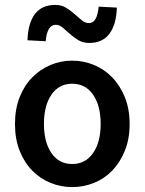

<svg xmlns="http://www.w3.org/2000/svg" viewBox="-20 -750 589 782"><path d="M274 12Q228 12 186 -5Q144 -22 111.5 -55Q79 -88 60 -136Q41 -184 41 -245Q41 -306 60 -354Q79 -402 111.5 -435Q144 -468 186 -485.5Q228 -503 274 -503Q320 -503 362.5 -485.5Q405 -468 437 -435Q469 -402 488.5 -354Q508 -306 508 -245Q508 -184 488.5 -136Q469 -88 437 -55Q405 -22 362.5 -5Q320 12 274 12ZM274 -82Q328 -82 359 -126.5Q390 -171 390 -245Q390 -320 359 -364.5Q328 -409 274 -409Q220 -409 189.5 -364.5Q159 -320 159 -245Q159 -171 189.5 -126.5Q220 -82 274 -82ZM343 -575Q318 -575 299 -586.5Q280 -598 264.5 -612Q249 -626 235.5 -637.5Q222 -649 207 -649Q172 -649 166 -582L92 -586Q94 -655 122 -692.5Q150 -730 205 -730Q230 -730 249 -718.5Q268 -707 283.5 -693Q299 -679 313 -667.5Q327 -656 342 -656Q360 -656 369.5 -673.5Q379 -691 382 -723L456 -719Q454 -651 426 -613Q398 -575 343 -575Z"/></svg>

Font: Giro Sans Semibold
Style: Regular
Weight: 600
Designer: Paul D. Hunt
Foundry: Adobe Systems Incorporated
Version: Version 1.000;PS 1.0;hotconv 1.0.88;makeotf.lib2.5.647800